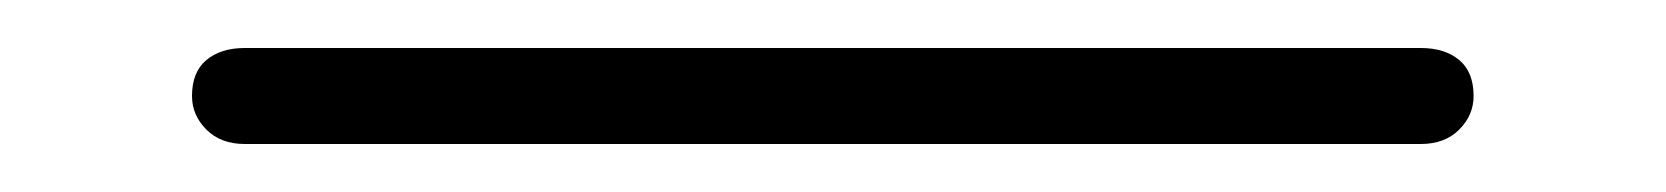

<svg xmlns="http://www.w3.org/2000/svg" viewBox="-20 100 694 80"><path d="M572 160H82Q72 160 66 154Q60 148 60 140Q60 130 66 125Q72 120 82 120H572Q582 120 588 125Q594 130 594 140Q594 148 588 154Q582 160 572 160Z"/></svg>

Font: Quicksand Variable Light
Style: Regular
Weight: 300
Designer: Andrew Paglinawan
Foundry: Andrew Paglinawan
Version: Version 3.004